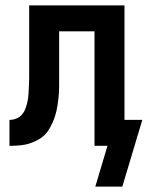

<svg xmlns="http://www.w3.org/2000/svg" viewBox="-20 -540 547 711"><path d="M333 151 378 0H330V-424H199V-224Q199 -212 198.5 -200.5Q198 -189 196.5 -177Q195 -165 193.5 -153.5Q192 -142 189.5 -131Q187 -120 183.5 -109Q180 -98 175 -87Q170 -76 164.5 -66Q159 -56 151.5 -47Q144 -38 134.5 -31Q125 -24 114.5 -19Q104 -14 93 -10Q82 -6 70.5 -4Q59 -2 45 -1Q31 0 24 0H15V-96Q24 -96 33.5 -98.5Q43 -101 51 -106.5Q59 -112 64.5 -119.5Q70 -127 73.5 -136Q77 -145 79.5 -154Q82 -163 83.5 -172.5Q85 -182 85.5 -191.5Q86 -201 86.5 -210.5Q87 -220 87.5 -231Q88 -242 88 -249V-520H441V-96H507L433 151Z"/></svg>

Font: Iosevka Custom
Style: Bold
Weight: 700
Monospace: yes
Designer: Belleve Invis
Foundry: Belleve Invis
Version: Version 30.3.3; ttfautohint (v1.8.3)